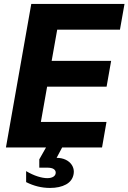

<svg xmlns="http://www.w3.org/2000/svg" viewBox="-20 -745 649 970"><path d="M138 -725H609L586 -595H269L241 -437.5H541.5L518.5 -307H218L186.5 -129H518L495.5 0H294L266 52.5Q292 52.5 311.8 62Q331.5 71.5 342.2 87.5Q353 103.5 353 123Q353 127 352 134Q346 169 313.8 186.8Q281.5 204.5 232.5 204.5Q170 204.5 112 175V119.5Q142.5 137.5 170 146.2Q197.5 155 219 155Q238.5 155 250 147.5Q261.5 140 261.5 127Q261.5 116 251.2 109Q241 102 217 102H178.5V60L212.5 0H10Z"/></svg>

Font: JuliaMono ExtraBold
Style: Italic
Weight: 800
Italic angle: -9°
Monospace: yes
Designer: cormullion
Foundry: corm
Version: Version 0.057; ttfautohint (v1.8.4)